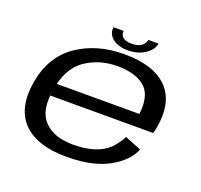

<svg xmlns="http://www.w3.org/2000/svg" viewBox="-124 -845 1037 991"><g transform="rotate(20 395.0 -350.0)"><path d="M335.5 5.5 348 -65Q241 -65 188 -120.5Q134.5 -175.5 154 -295Q173.5 -418.5 250 -472Q326.5 -524.5 426.5 -524.5Q529.5 -524.5 582.5 -475Q627.5 -429.5 615 -331H148L136 -263H715.5Q721 -279 724 -297.5Q749.5 -443 674 -519Q598.5 -594.5 439 -594.5Q285.5 -594.5 178 -519.5Q71 -445 46 -295.5Q22.5 -148.5 98.5 -71Q175 5.5 335.5 5.5ZM348 -65 335.5 5.5Q427 5.5 494 -13.5Q560.5 -32.5 611 -71.5Q660.5 -109 681.5 -159.5L591.5 -196Q572 -157 541 -126Q509 -95.5 460 -80Q410 -65 348 -65ZM444.5 -619Q484.5 -619 514 -631.5Q543.5 -644 562 -663.5Q580.5 -683 584 -706H528Q526 -694 517.8 -682.8Q509.5 -671.5 493.5 -664.8Q477.5 -658 451.5 -658Q428 -658 414.5 -665Q401 -672 395.8 -682.8Q390.5 -693.5 392.5 -706H336.5Q333 -683 344.5 -663.5Q356 -644 381.8 -631.5Q407.5 -619 444.5 -619Z"/></g></svg>

Font: Anybody Expanded
Style: Italic
Weight: 400
Width: 7
Italic angle: -10°
Version: Version 1.113;gftools[0.9.25]